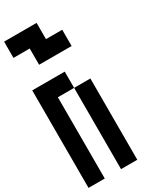

<svg xmlns="http://www.w3.org/2000/svg" viewBox="-275 -1202 1050 1279"><g transform="rotate(-30 250.0 -562.5)"><path d="M0 0V-750H250V-625H125V0ZM0 -1000V-1125H250V-1000H375V-875H125V-1000ZM250 0V-625H375V0Z"/></g></svg>

Font: GalmuriMono7 Regular
Style: Regular
Weight: 400
Designer: Lee Minseo (quiple)
Version: Version 2.399;hotconv 1.1.1;makeotfexe 2.6.0 DEVELOPMENT